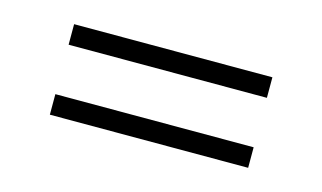

<svg xmlns="http://www.w3.org/2000/svg" viewBox="-37 -459 533 318"><g transform="rotate(15 230.0 -300.5)"><path d="M60 -222.4V-257.6H400V-222.4ZM60 -342.4V-377.6H400V-342.4Z"/></g></svg>

Font: Kalnia Thin
Style: Regular
Weight: 100
Version: Version 1.105